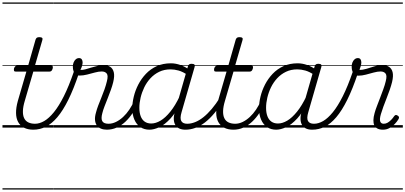

<svg xmlns="http://www.w3.org/2000/svg" viewBox="-20 -1030 3272 1550"><path d="M249 17Q205 17 174 1Q143 -15 126.5 -45Q110 -75 109.5 -118Q109 -161 124 -215L193 -452H107Q96 -452 93.5 -458.5Q91 -465 93 -477Q97 -489 103 -494.5Q109 -500 119 -500H207L267 -710Q271 -721 277.5 -725.5Q284 -730 298 -730Q314 -730 320 -724Q326 -718 322 -707L262 -500H392Q403 -500 405.5 -494Q408 -488 405 -476Q401 -463 395 -457.5Q389 -452 379 -452H249L181 -219Q166 -170 165 -134.5Q164 -99 175 -76Q186 -53 208.5 -42Q231 -31 262 -31Q272 -31 276.5 -23.5Q281 -16 279.5 -7Q278 2 270.5 9.5Q263 17 249 17ZM0 490H388V500H0ZM0 -20H388V0H0ZM0 -505H388V-500H0ZM0 -1010H388V-1000H0Z M249 17Q236 17 232 9.5Q228 2 231 -7Q234 -16 242.5 -23.5Q251 -31 263 -31Q299 -31 337 -53Q375 -75 415 -124Q455 -173 495.5 -253.5Q536 -334 576 -451Q578 -456 585.5 -457.5Q593 -459 601 -457Q609 -455 614 -450Q619 -445 616 -435Q574 -310 531 -223.5Q488 -137 443 -84Q398 -31 350 -7Q302 17 249 17ZM387 490H412V500H387ZM387 -20H412V0H387ZM387 -505H412V-500H387ZM387 -1010H412V-1000H387Z M843 17Q815 17 794 8Q773 -1 761 -18.5Q749 -36 747 -62Q745 -88 755 -122Q761 -146 772.5 -177Q784 -208 798 -241.5Q812 -275 824 -309.5Q836 -344 843 -374Q855 -420 841.5 -436.5Q828 -453 801 -453Q776 -453 745.5 -444.5Q715 -436 683 -428Q651 -420 623 -420Q605 -420 592.5 -429Q580 -438 574 -454.5Q568 -471 568 -492Q568 -510 574 -525.5Q580 -541 591.5 -551Q603 -561 618 -561Q633 -561 640 -551Q647 -541 647 -526Q647 -514 642 -497Q637 -480 629 -466Q646 -464 668 -470Q690 -476 715.5 -484Q741 -492 767 -498Q793 -504 817 -504Q848 -504 869.5 -490.5Q891 -477 898.5 -447Q906 -417 894 -367Q887 -338 875 -304.5Q863 -271 849.5 -237Q836 -203 824 -172Q812 -141 806 -116Q794 -72 806 -51.5Q818 -31 856 -31Q866 -31 870.5 -23.5Q875 -16 873.5 -7Q872 2 864 9.5Q856 17 843 17ZM413 490H981V500H413ZM413 -20H981V0H413ZM413 -505H981V-500H413ZM413 -1010H981V-1000H413Z M842 17Q831 17 826 9.5Q821 2 823 -7Q825 -16 833 -23.5Q841 -31 856 -31Q886 -31 916 -45.5Q946 -60 973.5 -85.5Q1001 -111 1024 -145Q1047 -179 1063 -217Q1067 -228 1076 -228Q1085 -228 1092 -221.5Q1099 -215 1095 -204Q1077 -158 1051 -118Q1025 -78 992.5 -47.5Q960 -17 922 0Q884 17 842 17ZM980 490V500ZM980 -20V0ZM980 -505V-500ZM980 -1010V-1000Z M1187 17Q1144 17 1113 -4Q1082 -25 1065 -64Q1048 -103 1048 -156Q1048 -200 1060 -250Q1072 -300 1096.5 -347.5Q1121 -395 1158 -434Q1195 -473 1245.5 -496Q1296 -519 1360 -519Q1398 -519 1437 -505Q1476 -491 1508 -467L1497 -423Q1456 -451 1422 -460.5Q1388 -470 1357 -470Q1306 -470 1265.5 -450.5Q1225 -431 1194.5 -398Q1164 -365 1144.5 -324.5Q1125 -284 1115 -241.5Q1105 -199 1105 -160Q1105 -121 1115.5 -92.5Q1126 -64 1147.5 -48.5Q1169 -33 1201 -33Q1237 -33 1276 -56Q1315 -79 1355 -128.5Q1395 -178 1431 -254L1444 -213Q1403 -124 1356.5 -73.5Q1310 -23 1266 -3Q1222 17 1187 17ZM1476 17Q1447 17 1426.5 7Q1406 -3 1395 -22Q1384 -41 1383 -68Q1382 -95 1392 -129L1497 -494Q1501 -506 1507.5 -510.5Q1514 -515 1527 -515Q1545 -515 1550 -508Q1555 -501 1551 -489L1446 -125Q1431 -75 1443.5 -53Q1456 -31 1491 -31Q1500 -31 1504 -23.5Q1508 -16 1506.5 -7Q1505 2 1497.5 9.5Q1490 17 1476 17ZM981 490H1616V500H981ZM981 -20H1616V0H981ZM981 -505H1616V-500H981ZM981 -1010H1616V-1000H981Z M1478 17Q1467 17 1462 9.5Q1457 2 1459 -7Q1461 -16 1469 -23.5Q1477 -31 1492 -31Q1522 -31 1555 -44Q1588 -57 1621.5 -83.5Q1655 -110 1689 -150Q1723 -190 1757 -244Q1765 -256 1774 -254.5Q1783 -253 1787.5 -244Q1792 -235 1786 -225Q1749 -162 1711 -116.5Q1673 -71 1634.5 -41.5Q1596 -12 1556.5 2.5Q1517 17 1478 17ZM1616 490V500ZM1616 -20V0ZM1616 -505V-500ZM1616 -1010V-1000Z M1865 17Q1821 17 1790 1Q1759 -15 1742.5 -45Q1726 -75 1725.5 -118Q1725 -161 1740 -215L1809 -452H1723Q1712 -452 1709.5 -458.5Q1707 -465 1709 -477Q1713 -489 1719 -494.5Q1725 -500 1735 -500H1823L1883 -710Q1887 -721 1893.5 -725.5Q1900 -730 1914 -730Q1930 -730 1936 -724Q1942 -718 1938 -707L1878 -500H2008Q2019 -500 2021.5 -494Q2024 -488 2021 -476Q2017 -463 2011 -457.5Q2005 -452 1995 -452H1865L1797 -219Q1782 -170 1781 -134.5Q1780 -99 1791 -76Q1802 -53 1824.5 -42Q1847 -31 1878 -31Q1888 -31 1892.5 -23.5Q1897 -16 1895.5 -7Q1894 2 1886.5 9.5Q1879 17 1865 17ZM1616 490H2004V500H1616ZM1616 -20H2004V0H1616ZM1616 -505H2004V-500H1616ZM1616 -1010H2004V-1000H1616Z M1865 17Q1854 17 1849 9.5Q1844 2 1846 -7Q1848 -16 1856 -23.5Q1864 -31 1879 -31Q1909 -31 1939 -45.5Q1969 -60 1996.5 -85.5Q2024 -111 2047 -145Q2070 -179 2086 -217Q2090 -228 2099 -228Q2108 -228 2115 -221.5Q2122 -215 2118 -204Q2100 -158 2074 -118Q2048 -78 2015.5 -47.5Q1983 -17 1945 0Q1907 17 1865 17ZM2003 490V500ZM2003 -20V0ZM2003 -505V-500ZM2003 -1010V-1000Z M2210 17Q2167 17 2136 -4Q2105 -25 2088 -64Q2071 -103 2071 -156Q2071 -200 2083 -250Q2095 -300 2119.5 -347.5Q2144 -395 2181 -434Q2218 -473 2268.5 -496Q2319 -519 2383 -519Q2421 -519 2460 -505Q2499 -491 2531 -467L2520 -423Q2479 -451 2445 -460.5Q2411 -470 2380 -470Q2329 -470 2288.5 -450.5Q2248 -431 2217.5 -398Q2187 -365 2167.5 -324.5Q2148 -284 2138 -241.5Q2128 -199 2128 -160Q2128 -121 2138.5 -92.5Q2149 -64 2170.5 -48.5Q2192 -33 2224 -33Q2260 -33 2299 -56Q2338 -79 2378 -128.5Q2418 -178 2454 -254L2467 -213Q2426 -124 2379.5 -73.5Q2333 -23 2289 -3Q2245 17 2210 17ZM2499 17Q2470 17 2449.5 7Q2429 -3 2418 -22Q2407 -41 2406 -68Q2405 -95 2415 -129L2520 -494Q2524 -506 2530.5 -510.5Q2537 -515 2550 -515Q2568 -515 2573 -508Q2578 -501 2574 -489L2469 -125Q2454 -75 2466.5 -53Q2479 -31 2514 -31Q2523 -31 2527 -23.5Q2531 -16 2529.5 -7Q2528 2 2520.5 9.5Q2513 17 2499 17ZM2004 490H2639V500H2004ZM2004 -20H2639V0H2004ZM2004 -505H2639V-500H2004ZM2004 -1010H2639V-1000H2004Z M2501 17Q2488 17 2484 9.5Q2480 2 2483 -7Q2486 -16 2494.5 -23.5Q2503 -31 2515 -31Q2551 -31 2589 -53Q2627 -75 2667 -124Q2707 -173 2747.5 -253.5Q2788 -334 2828 -451Q2830 -456 2837.5 -457.5Q2845 -459 2853 -457Q2861 -455 2866 -450Q2871 -445 2868 -435Q2826 -310 2783 -223.5Q2740 -137 2695 -84Q2650 -31 2602 -7Q2554 17 2501 17ZM2639 490H2664V500H2639ZM2639 -20H2664V0H2639ZM2639 -505H2664V-500H2639ZM2639 -1010H2664V-1000H2639Z M3071 17Q3045 17 3027.5 8Q3010 -1 3002 -18Q2994 -35 2994.5 -60Q2995 -85 3004 -117Q3011 -143 3023.5 -175Q3036 -207 3049 -241.5Q3062 -276 3074.5 -310Q3087 -344 3094 -374Q3106 -420 3092.5 -436.5Q3079 -453 3052 -453Q3028 -453 2997 -444.5Q2966 -436 2934 -427.5Q2902 -419 2873 -419Q2856 -419 2843.5 -428.5Q2831 -438 2825 -454Q2819 -470 2819 -492Q2819 -510 2825 -525.5Q2831 -541 2842.5 -551Q2854 -561 2869 -561Q2884 -561 2890.5 -551Q2897 -541 2897 -526Q2897 -514 2892.5 -497Q2888 -480 2882 -466Q2908 -465 2938.5 -474.5Q2969 -484 3002 -494Q3035 -504 3068 -504Q3099 -504 3120.5 -490.5Q3142 -477 3149.5 -447Q3157 -417 3145 -367Q3138 -339 3126.5 -305.5Q3115 -272 3101 -237Q3087 -202 3075 -169Q3063 -136 3055 -109Q3043 -68 3049.5 -49.5Q3056 -31 3078 -31Q3095 -31 3110 -40Q3125 -49 3138.5 -63Q3152 -77 3161 -91Q3166 -98 3172.5 -101Q3179 -104 3190 -97Q3200 -91 3201 -84Q3202 -77 3197 -68Q3186 -49 3167.5 -29.5Q3149 -10 3125 3.5Q3101 17 3071 17ZM2664 490H3232V500H2664ZM2664 -20H3232V0H2664ZM2664 -505H3232V-500H2664ZM2664 -1010H3232V-1000H2664Z"/></svg>

Font: Playwrite TZ Guides
Style: Regular
Weight: 400
Designer: Veronika Burian, José Scaglione
Foundry: TypeTogether
Version: Version 1.003